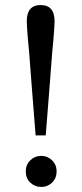

<svg xmlns="http://www.w3.org/2000/svg" viewBox="-20 -730 323 760"><path d="M121 -194Q114 -285 107.5 -364.5Q101 -444 95 -527Q93 -545 91 -568.5Q89 -592 87.5 -613.5Q86 -635 86 -646Q86 -710 141 -710Q196 -710 196 -646Q196 -635 194.5 -613.5Q193 -592 191 -568.5Q189 -545 187 -527Q181 -444 174.5 -364.5Q168 -285 161 -194ZM144 10Q118 10 100 -7Q82 -24 82 -52Q82 -78 100 -95.5Q118 -113 144 -113Q168 -113 186 -95.5Q204 -78 204 -52Q204 -24 186 -7Q168 10 144 10Z"/></svg>

Font: Hedvig Letters Serif 14pt
Style: Regular
Weight: 400
Designer: Alexander Örn & Tor Weibull
Foundry: Kanon Foundry
Version: Version 1.000; ttfautohint (v1.8.4.7-5d5b)